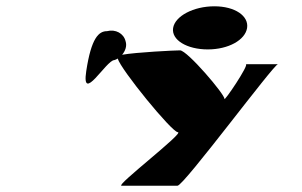

<svg xmlns="http://www.w3.org/2000/svg" viewBox="-20 -776 960 610"><path d="M254 -550C238 -444 318 -585 343 -585C347 -586 351 -588 354 -590C363 -556 526 -356 545 -356C568 -356 346 -186 366 -186H544C564 -186 850 -572 863 -572H761C773 -572 691 -450 693 -462C695 -475 575 -616 552 -616C535 -616 412 -610 368 -602C378 -614 384 -630 379 -645C373 -670 347 -684 320 -677C294 -677 270 -656 254 -550ZM530 -687C524 -649 574 -619 640 -619C706 -619 759 -649 765 -687C771 -725 727 -756 661 -756C595 -756 536 -725 530 -687Z"/></svg>

Font: Ampere
Style: SCUltExtIta
Weight: 400
Version: Version 1